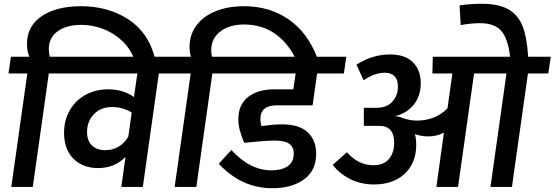

<svg xmlns="http://www.w3.org/2000/svg" viewBox="-20 -992 2943 1019"><path d="M802 -685 697 -666Q677 -727 632.5 -771Q588 -815 530 -837.5Q472 -860 412 -860Q333 -860 286 -826Q239 -792 239 -732Q239 -713 244 -691H345L333 -602H239L154 0H40L125 -602H25L38 -691H136Q123 -720 123 -758Q123 -853 201 -906Q279 -959 411 -959Q553 -959 660 -890Q767 -821 802 -685Z M931 -602H823L738 0H624L646 -159Q587 -100 501 -100Q419 -100 369.5 -150Q320 -200 320 -287Q320 -354 350.5 -407Q381 -460 434.5 -489Q488 -518 555 -518Q633 -518 691 -477L709 -602H285L298 -691H944ZM661 -267 679 -395Q658 -408 631 -416Q604 -424 576 -424Q515 -424 478.5 -386Q442 -348 442 -291Q442 -245 468 -220Q494 -195 539 -195Q578 -195 610 -214Q642 -233 661 -267Z M1664 -685 1556 -666Q1515 -758 1444 -810Q1373 -862 1275 -862Q1198 -862 1149.5 -825Q1101 -788 1101 -725Q1101 -707 1105 -691H1227L1214 -602H1107L1022 0H907L992 -602H886L899 -691H993Q986 -715 986 -743Q986 -808 1022.5 -857Q1059 -906 1124.5 -932.5Q1190 -959 1275 -959Q1411 -959 1512 -889Q1613 -819 1664 -685Z M1362 -360Q1362 -345 1367 -323Q1434 -332 1476 -332Q1568 -332 1613 -290Q1658 -248 1658 -176Q1658 -87 1593.5 -40Q1529 7 1426 7Q1262 7 1141 -123L1208 -196Q1306 -88 1421 -88Q1475 -88 1507 -110Q1539 -132 1539 -176Q1539 -212 1515 -229Q1491 -246 1439 -246Q1389 -246 1276 -234Q1261 -270 1253 -299.5Q1245 -329 1245 -359Q1245 -437 1297 -477.5Q1349 -518 1438 -518H1537L1549 -602H1150L1163 -691H1818L1805 -602H1663L1639 -433H1449Q1362 -433 1362 -360Z M2890 -602H2782L2697 0H2583L2668 -602H2496L2411 0H2296L2336 -288Q2298 -268 2252 -268Q2218 -268 2182 -280Q2189 -256 2189 -223Q2189 -127 2128 -70Q2067 -13 1965 -13Q1896 -13 1839 -41.5Q1782 -70 1746 -117L1821 -184Q1882 -115 1962 -115Q2016 -115 2044 -148Q2072 -181 2072 -234Q2072 -324 1993 -324H1911V-420H1979Q2033 -420 2062.5 -452.5Q2092 -485 2092 -533Q2092 -569 2074 -587.5Q2056 -606 2022 -606Q1968 -606 1910 -566L1872 -649Q1957 -703 2050 -703Q2130 -703 2171.5 -661.5Q2213 -620 2213 -550Q2213 -483 2176 -436.5Q2139 -390 2075 -375Q2096 -375 2116 -366Q2155 -352 2192 -352Q2291 -352 2355 -417L2381 -602H2275L2277 -691H2687Q2676 -788 2640 -828.5Q2604 -869 2528 -869Q2482 -869 2425 -859L2419 -963Q2473 -972 2536 -972Q2626 -972 2678 -942.5Q2730 -913 2753.5 -853Q2777 -793 2783 -691H2903Z"/></svg>

Font: FiraGO Medium
Style: Italic
Weight: 500
Italic angle: -8°
Designer: bBox Type GmbH
Foundry: bBox Type GmbH
Version: Version 1.001